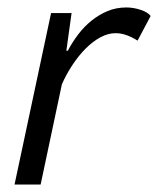

<svg xmlns="http://www.w3.org/2000/svg" viewBox="-20 -495 424 515"><path d="M349 -386Q335 -395 320 -400.5Q305 -406 290 -406Q270 -406 249.5 -395Q229 -384 210 -365Q191 -346 174.5 -321Q158 -296 146 -269L89 0H19L117 -460H172L158 -359H162Q174 -382 190 -403Q206 -424 226 -440Q246 -456 269 -465.5Q292 -475 319 -475Q338 -475 357.5 -468.5Q377 -462 384 -452Z"/></svg>

Font: Quattrocento Sans
Style: Italic
Weight: 400
Designer: Pablo Impallari
Foundry: Pablo Impallari, Igino Marini, Brenda Gallo
Version: Version 2.000